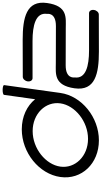

<svg xmlns="http://www.w3.org/2000/svg" viewBox="323 -1094 770 1457"><g transform="rotate(-90 708.5 -365.0)"><path d="M956.8 -326.9C879.8 -326.9 789.8 -343.6 767.4 -184.5C745.5 -28.3 878 0 1046.3 0C1214.5 0 1327.6 -0.7 1327.6 -0.7C1343.3 -0.7 1359.1 -16.9 1362 -37.8C1365 -58.7 1353.6 -74.8 1337.9 -74.8C1337.9 -74.8 1171.7 -74.8 1054.8 -74.8C937.8 -74.8 837.8 -98.6 849.9 -184.5C850.1 -186.4 837 -252.3 942.3 -252.1C942.9 -252.3 1056 -251.4 1225.3 -251.4C1302.3 -251.4 1392.3 -234.8 1414.7 -393.9C1436.6 -550 1304 -578.4 1135.8 -578.4C967.6 -578.4 854.4 -577.6 854.4 -577.6C838.8 -577.6 823 -561.5 820 -540.6C817.1 -519.7 828.5 -503.5 844.2 -503.5C844.2 -503.5 1010.4 -503.6 1127.3 -503.6C1244.2 -503.6 1344.3 -479.8 1332.2 -393.9C1331.9 -392 1345.1 -326 1239.7 -326.2C1239.7 -326.2 1126.1 -326.9 956.8 -326.9ZM791.6 -718.7C793.7 -733.7 719.7 -734.7 717.6 -719.7C713.3 -689.1 688.8 -514.6 684.5 -484C634.4 -546 553 -585.2 456.2 -585.2C279.4 -585.2 117 -454.1 94.3 -292.6C71.6 -131.1 196.3 0 372.2 0C548 0 709.5 -131.1 732.2 -292.6ZM173.1 -292.6C188.7 -404.1 310.3 -502.7 442.7 -502.7C575 -502.7 668.9 -404.1 653.2 -292.6C637.6 -181.1 516 -82.5 383.6 -82.5C251.3 -82.5 157.4 -181.1 173.1 -292.6Z"/></g></svg>

Font: Hi.
Style: Tall Oblique
Weight: 400
Designer: Mew Too, Robert Jablonski
Foundry: Cannot Into Space Fonts
Version: Version 1.996